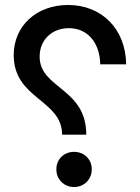

<svg xmlns="http://www.w3.org/2000/svg" viewBox="-20 -739 561 770"><path d="M326 -199C326 -387 139 -383 139 -512C139 -579 188 -626 256 -626C330 -626 380 -570 382 -481H486C484 -623 388 -719 253 -719C126 -719 35 -635 35 -518C35 -341 229 -340 229 -199ZM277 11C318 11 348 -20 348 -60C348 -100 318 -130 277 -130C236 -130 206 -100 206 -60C206 -20 236 11 277 11Z"/></svg>

Font: UULA Sans Medium
Style: Regular
Weight: 500
Designer: Mohamed Gaber, Laura Garcia Mut
Foundry: Kief Type Foundry
Version: Version 3.006;hotconv 1.0.109;makeotfexe 2.5.65596